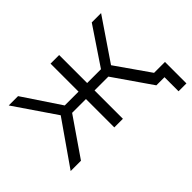

<svg xmlns="http://www.w3.org/2000/svg" viewBox="-129 -765 1120 1120"><g transform="rotate(-45 431.0 -205.0)"><path d="M856 -61V116H791V0H724L562 -234H448V0H377V-234H263L102 0H17L206 -271L32 -526H109L263 -295H377V-526H448V-295H562L717 -526H794L620 -270L766 -61Z"/></g></svg>

Font: CMG Sans
Style: Regular
Weight: 400
Designer: Julieta Ulanovsky
Foundry: Julieta Ulanovsky
Version: Version 7.200